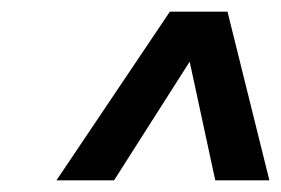

<svg xmlns="http://www.w3.org/2000/svg" viewBox="-20 -770 483 330"><path d="M77 -460 272 -750H371L443 -460H350L306 -664L176 -460Z"/></svg>

Font: Saira SemiCondensed SemiBold
Style: Italic
Weight: 600
Width: 4
Italic angle: -12°
Designer: Hector Gatti with collaboration of the Omnibus-Type team
Foundry: Omnibus-Type
Version: Version 1.101